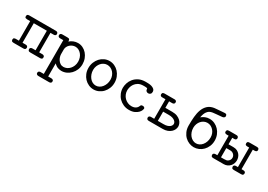

<svg xmlns="http://www.w3.org/2000/svg" viewBox="11 -1501 3654 2614"><g transform="rotate(30 1837.5 -194.5)"><path d="M17 -30Q17 -52 30 -57Q43 -62 54 -62H102V-369H54Q44 -369 30.5 -373.5Q17 -378 17 -399Q17 -410 24 -420Q31 -430 52 -430H471Q492 -430 499 -420Q506 -410 506 -399Q506 -388 502 -382Q498 -376 492 -373Q486 -370 479.5 -369.5Q473 -369 468 -369H421V-62H468Q472 -62 478.5 -61.5Q485 -61 491 -58Q497 -55 501.5 -48.5Q506 -42 506 -31Q506 -12 495 -6Q484 0 469 0H316Q292 0 285.5 -11.5Q279 -23 279 -31Q279 -42 283 -48Q287 -54 292.5 -57Q298 -60 304.5 -61Q311 -62 316 -62H364V-369H159V-62H206Q210 -62 216.5 -61.5Q223 -61 229 -58Q235 -55 239.5 -48.5Q244 -42 244 -31Q244 -22 237.5 -11Q231 0 207 0H54Q30 0 23.5 -11Q17 -22 17 -30Z M537 192Q537 180 541 174Q545 168 551.5 165Q558 162 565 161.5Q572 161 578 161H622V-370H577Q572 -370 565 -370.5Q558 -371 552 -374Q546 -377 541.5 -383Q537 -389 537 -400Q537 -412 541 -418Q545 -424 551.5 -427Q558 -430 565 -430.5Q572 -431 578 -431H651Q679 -431 685 -420.5Q691 -410 691 -388Q717 -411 749.5 -424Q782 -437 818 -437Q858 -437 893.5 -420Q929 -403 955.5 -373Q982 -343 997.5 -302.5Q1013 -262 1013 -216Q1013 -168 996 -127.5Q979 -87 950.5 -57.5Q922 -28 885 -11Q848 6 807 6Q783 6 752.5 -3.5Q722 -13 691 -45V161H735Q741 161 748 161.5Q755 162 761.5 165Q768 168 772 174Q776 180 776 192Q776 203 771.5 209Q767 215 761 218Q755 221 748 221.5Q741 222 736 222H577Q572 222 565 221.5Q558 221 552 218Q546 215 541.5 209Q537 203 537 192ZM691 -191Q691 -173 697.5 -149.5Q704 -126 718 -105Q732 -84 753.5 -69.5Q775 -55 804 -55Q830 -55 855.5 -66.5Q881 -78 900.5 -99.5Q920 -121 932 -150.5Q944 -180 944 -216Q944 -249 934 -278Q924 -307 906 -328.5Q888 -350 864 -363Q840 -376 812 -376Q788 -376 766.5 -367Q745 -358 728 -342.5Q711 -327 701 -306.5Q691 -286 691 -264Z M1107 -216Q1107 -263 1123.5 -304Q1140 -345 1167.5 -375Q1195 -405 1232.5 -422.5Q1270 -440 1312 -440Q1354 -440 1391.5 -422.5Q1429 -405 1456.5 -375Q1484 -345 1500.5 -304Q1517 -263 1517 -216Q1517 -169 1500.5 -128.5Q1484 -88 1456 -58Q1428 -28 1390.5 -11Q1353 6 1312 6Q1271 6 1233.5 -11Q1196 -28 1168 -57.5Q1140 -87 1123.5 -127.5Q1107 -168 1107 -216ZM1176 -223Q1176 -188 1187 -157.5Q1198 -127 1216.5 -104Q1235 -81 1259.5 -68Q1284 -55 1312 -55Q1340 -55 1364.5 -68Q1389 -81 1407.5 -104Q1426 -127 1437 -157.5Q1448 -188 1448 -223Q1448 -257 1437 -285.5Q1426 -314 1407 -335Q1388 -356 1363.5 -367.5Q1339 -379 1312 -379Q1285 -379 1260.5 -367.5Q1236 -356 1217.5 -335Q1199 -314 1187.5 -285.5Q1176 -257 1176 -223Z M1648 -216Q1648 -249 1660 -288Q1672 -327 1699.5 -361Q1727 -395 1771 -417.5Q1815 -440 1880 -440Q1897 -440 1922.5 -439Q1948 -438 1971.5 -431Q1995 -424 2012 -409Q2029 -394 2029 -367Q2029 -345 2015.5 -333Q2002 -321 1984 -321Q1966 -321 1953.5 -332.5Q1941 -344 1940 -370Q1940 -373 1933.5 -375Q1927 -377 1918 -378Q1909 -379 1898.5 -379Q1888 -379 1880 -379Q1829 -379 1797.5 -360.5Q1766 -342 1748 -315.5Q1730 -289 1723.5 -261.5Q1717 -234 1717 -216Q1717 -182 1729.5 -152.5Q1742 -123 1763.5 -101.5Q1785 -80 1813.5 -67.5Q1842 -55 1874 -55Q1902 -55 1920 -62.5Q1938 -70 1949 -80Q1960 -90 1965.5 -100Q1971 -110 1973 -115Q1978 -130 1986 -133.5Q1994 -137 2006 -137Q2008 -137 2014 -136.5Q2020 -136 2026 -133.5Q2032 -131 2036.5 -125Q2041 -119 2041 -109Q2041 -103 2033.5 -84Q2026 -65 2006.5 -45Q1987 -25 1953.5 -9.5Q1920 6 1868 6Q1821 6 1780.5 -12Q1740 -30 1710.5 -60Q1681 -90 1664.5 -130.5Q1648 -171 1648 -216Z M2144 -31Q2144 -42 2148 -48Q2152 -54 2157.5 -57Q2163 -60 2169.5 -61Q2176 -62 2181 -62H2229V-369H2181Q2176 -369 2169.5 -369.5Q2163 -370 2157.5 -373Q2152 -376 2148 -382Q2144 -388 2144 -399Q2144 -418 2155.5 -424Q2167 -430 2181 -430H2335Q2338 -430 2344 -429.5Q2350 -429 2356 -426Q2362 -423 2366 -417Q2370 -411 2370 -400Q2370 -389 2366 -383Q2362 -377 2356.5 -374Q2351 -371 2345 -370Q2339 -369 2334 -369H2286V-267H2394Q2442 -267 2474.5 -253.5Q2507 -240 2527.5 -220Q2548 -200 2557 -177Q2566 -154 2566 -134Q2566 -111 2555.5 -87Q2545 -63 2523.5 -43.5Q2502 -24 2470.5 -12Q2439 0 2397 0H2178Q2157 -1 2150.5 -11Q2144 -21 2144 -31ZM2377 -62Q2411 -62 2434 -69.5Q2457 -77 2470.5 -88Q2484 -99 2490 -111.5Q2496 -124 2496 -134Q2496 -145 2490 -157.5Q2484 -170 2470 -181Q2456 -192 2433 -199.5Q2410 -207 2377 -207H2286V-62Z M2681 -220Q2681 -290 2686.5 -354Q2692 -418 2711 -469Q2730 -520 2766 -554Q2802 -588 2862 -598Q2869 -599 2895 -601Q2921 -603 2950 -605.5Q2979 -608 3002 -609.5Q3025 -611 3026 -611Q3045 -611 3051 -600Q3057 -589 3057 -580Q3057 -569 3052 -562.5Q3047 -556 3040 -552.5Q3033 -549 3025 -547.5Q3017 -546 3012 -546Q2965 -541 2932.5 -539Q2900 -537 2877 -533Q2854 -529 2838 -522Q2822 -515 2807 -500Q2786 -478 2776 -449.5Q2766 -421 2761 -392Q2786 -412 2816 -425.5Q2846 -439 2887 -439Q2928 -439 2965 -422Q3002 -405 3030.5 -375Q3059 -345 3075.5 -304Q3092 -263 3092 -215Q3092 -167 3075 -126.5Q3058 -86 3029.5 -56.5Q3001 -27 2963.5 -11Q2926 5 2886 5Q2850 5 2813.5 -9.5Q2777 -24 2747.5 -52.5Q2718 -81 2699.5 -123Q2681 -165 2681 -220ZM2751 -223Q2751 -188 2762 -157.5Q2773 -127 2791.5 -104.5Q2810 -82 2835 -69Q2860 -56 2887 -56Q2914 -56 2938.5 -68.5Q2963 -81 2981.5 -103.5Q3000 -126 3011 -156.5Q3022 -187 3022 -223Q3022 -257 3011 -285Q3000 -313 2981 -333.5Q2962 -354 2938 -365.5Q2914 -377 2887 -377Q2858 -377 2833.5 -365Q2809 -353 2790.5 -332Q2772 -311 2761.5 -283Q2751 -255 2751 -223Z M3157 -31Q3157 -42 3161 -48Q3165 -54 3171 -57Q3177 -60 3183 -61Q3189 -62 3192 -62H3222V-369H3195Q3181 -369 3169 -374.5Q3157 -380 3157 -400Q3157 -408 3163.5 -419Q3170 -430 3194 -430H3309Q3330 -430 3337 -420Q3344 -410 3344 -399Q3344 -388 3340 -382Q3336 -376 3330.5 -373Q3325 -370 3318.5 -369.5Q3312 -369 3307 -369H3279V-267H3355Q3392 -267 3417 -254Q3442 -241 3458 -221Q3474 -201 3481 -178Q3488 -155 3488 -134Q3488 -108 3479 -84Q3470 -60 3453 -41.5Q3436 -23 3411.5 -11.5Q3387 0 3357 0H3192Q3169 0 3163 -11.5Q3157 -23 3157 -31ZM3328 -62Q3350 -62 3364.5 -65Q3379 -68 3393 -80Q3418 -102 3418 -134Q3418 -161 3399.5 -181.5Q3381 -202 3354 -206Q3347 -207 3340 -207Q3333 -207 3326 -207H3279V-62ZM3480 -31Q3480 -42 3484 -48Q3488 -54 3493.5 -57Q3499 -60 3505 -61Q3511 -62 3514 -62H3545V-369H3517Q3503 -369 3491.5 -374.5Q3480 -380 3480 -400Q3480 -408 3486 -419Q3492 -430 3516 -430H3632Q3655 -430 3661 -419Q3667 -408 3667 -400Q3667 -382 3656 -375.5Q3645 -369 3629 -369H3602V-62H3629Q3645 -62 3656 -55.5Q3667 -49 3667 -31Q3667 -23 3661 -11.5Q3655 0 3632 0H3516Q3492 0 3486 -11.5Q3480 -23 3480 -31Z"/></g></svg>

Font: CMU Typewriter Custom
Style: Regular
Weight: 500
Monospace: yes
Version: Version 0.7.0